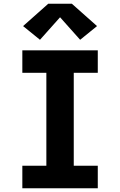

<svg xmlns="http://www.w3.org/2000/svg" viewBox="-20 -1003 640 1023"><path d="M99 0V-120H227V-615H99V-735H501V-615H373V-120H501V0ZM193 -791 103 -864 237 -983H363L497 -864L407 -791L300 -911Z"/></svg>

Font: Iosevka Slab Heavy Extended
Style: Regular
Weight: 900
Width: 7
Monospace: yes
Designer: Belleve Invis
Foundry: Belleve Invis
Version: Version 11.1.0; ttfautohint (v1.8.3)